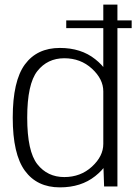

<svg xmlns="http://www.w3.org/2000/svg" viewBox="-20 -805 588 829"><path d="M266 -683.5H548.5V-717H266ZM429.5 0H487V-785H426V-103ZM238.5 4Q330 4 391 -44.5Q452 -93 452 -141.5L426 -183.5Q426 -130.5 377 -85.5Q328 -40.5 257.5 -40.5Q185 -40.5 141.2 -96Q97.5 -151.5 97.5 -297Q97.5 -442.5 141.2 -498Q185 -553.5 257.5 -553.5Q328 -553.5 377 -508.5Q426 -463.5 426 -410.5L452 -452.5Q452 -501 391 -549.5Q330 -598 238.5 -598Q140 -598 87.5 -526.8Q35 -455.5 35 -297Q35 -139.5 87.5 -67.8Q140 4 238.5 4Z"/></svg>

Font: Anybody UltraCondensed Thin Light
Style: Regular
Weight: 300
Version: Version 1.111